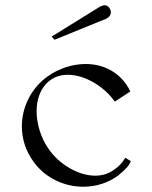

<svg xmlns="http://www.w3.org/2000/svg" viewBox="-20 -702 576 729"><path d="M187 -551 371 -626C371 -626 401 -633 401 -655C401 -659 400 -663 398 -667C393 -678 385 -682 378 -682C366 -682 354 -673 355 -674L176 -563ZM296 7C342 7 388 -6 428 -35C464 -65 468 -72 477 -90L456 -103C445 -87 437 -73 409 -55C389 -41 366 -35 341 -35C276 -35 203 -80 165 -136C137 -175 119 -229 119 -280C119 -326 134 -370 170 -397C190 -412 214 -418 238 -418C304 -418 377 -372 416 -316L475 -355C439 -428 373 -459 305 -459C255 -459 203 -442 161 -412C99 -368 63 -296 63 -222C63 -176 77 -130 106 -90C149 -28 222 7 296 7Z"/></svg>

Font: Cantique Normal
Style: Regular
Weight: 400
Designer: Sébastien Hayez
Foundry: Sébastien Hayez & Ariel Martín Pérez
Version: Version 1.000;hotconv 1.0.109;makeotfexe 2.5.65596